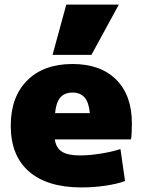

<svg xmlns="http://www.w3.org/2000/svg" viewBox="-20 -810 623 840"><path d="M27 -260Q27 -386 99 -458Q171 -530 297 -530Q420 -530 488.5 -461.5Q557 -393 557 -270Q557 -222 553 -200H220Q225 -163 251 -146.5Q277 -130 329 -130Q371 -130 421 -138Q471 -146 507 -158L527 -18Q492 -5 440.5 2.5Q389 10 337 10Q187 10 107 -59.5Q27 -129 27 -260ZM373 -315Q369 -361 350.5 -383Q332 -405 297 -405Q262 -405 243.5 -383Q225 -361 221 -315ZM210 -570 270 -790H500L380 -570Z"/></svg>

Font: Enso Black
Style: Regular
Weight: 900
Designer: Coji Morishita
Foundry: UNDERFOREST DESIGN
Version: Version 1.000